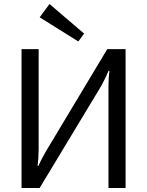

<svg xmlns="http://www.w3.org/2000/svg" viewBox="-20 -934 731 954"><path d="M398 -767 226 -914 177 -848 369 -728ZM604 0V-690H513L210 -185C196 -161 182 -135 171 -110H167C170 -137 172 -164 172 -192V-690H87V0H177L483 -507C495 -529 509 -557 519 -582H524C520 -556 519 -529 519 -503V0Z"/></svg>

Font: SnT
Style: Regular
Weight: 400
Designer: Natanael Gama
Version: Version 1.001;PS 001.001;hotconv 1.0.70;makeotf.lib2.5.58329